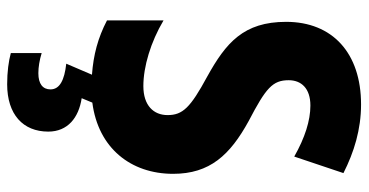

<svg xmlns="http://www.w3.org/2000/svg" viewBox="-260 -504 1004 523"><g transform="rotate(90 241.5 -242.0)"><path d="M338 128C338 75 300 45 247 37L259 8C383 -8 453 -97 453 -212C453 -312 402 -367 309 -418C219 -465 198 -483 198 -527C198 -561 220 -586 267 -586C308 -586 355 -571 406 -542L451 -676C394 -705 332 -724 264 -724C124 -724 39 -646 39 -520C39 -404 96 -356 188 -305C273 -259 293 -238 293 -197C293 -159 267 -131 214 -131C161 -131 94 -151 35 -186V-32C83 -7 129 5 183 9L153 79C198 84 223 97 223 122C223 143 208 155 179 155C162 155 144 152 124 146V230C146 236 175 240 209 240C291 240 338 197 338 128Z"/></g></svg>

Font: Noto Sans Khmer Condensed ExtraBold
Style: Regular
Weight: 800
Width: 3
Designer: Danh Hong and the Monotype Design Team
Foundry: Monotype Imaging Inc.
Version: Version 2.004